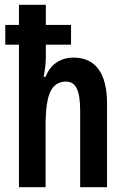

<svg xmlns="http://www.w3.org/2000/svg" viewBox="-20 -780 524 800"><path d="M171 -760V-676H276V-594H171V-543Q171 -508 162 -460H170Q185 -499 215.5 -519.5Q246 -540 286 -540Q356 -540 391 -491Q426 -442 426 -349V0H314V-320Q314 -382 300 -411Q286 -440 255 -440Q210 -440 190 -398.5Q170 -357 170 -256V0H59V-594H2V-676H59V-760Z"/></svg>

Font: Noto Sans Lao ExtraCondensed SemiBold
Style: Regular
Weight: 600
Width: 2
Designer: Monotype Design Team
Foundry: Monotype Imaging Inc.
Version: Version 2.003; ttfautohint (v1.8.4.7-5d5b)